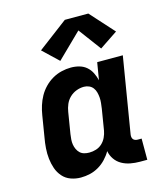

<svg xmlns="http://www.w3.org/2000/svg" viewBox="-116 -866 832 963"><g transform="rotate(-15 300.0 -384.5)"><path d="M185 8Q158 8 133 -1Q108 -10 91 -29.5Q74 -49 65.5 -73.5Q57 -98 54 -124.5Q51 -151 53 -179Q55 -207 60 -234L78 -344Q82 -369 89.5 -393Q97 -417 109.5 -439.5Q122 -462 140.5 -481Q159 -500 181.5 -513Q204 -526 229 -532Q254 -538 278 -538Q301 -538 322 -532Q343 -526 358.5 -512.5Q374 -499 383.5 -480Q393 -461 398 -440Q398 -440 398 -440Q398 -440 398 -440L413 -530H546L481 -136Q480 -129 481 -122.5Q482 -116 486 -111Q490 -106 496.5 -104Q503 -102 509 -102H529V8H491Q466 8 442 3.5Q418 -1 397.5 -12.5Q377 -24 363.5 -43.5Q350 -63 346 -86Q334 -65 316.5 -46.5Q299 -28 277.5 -15.5Q256 -3 232.5 2.5Q209 8 185 8ZM258 -102Q276 -102 293.5 -107.5Q311 -113 324.5 -125.5Q338 -138 346 -155Q354 -172 357 -189L375 -299Q377 -313 378.5 -327.5Q380 -342 379 -355.5Q378 -369 374.5 -382.5Q371 -396 363 -406.5Q355 -417 342.5 -422.5Q330 -428 316 -428Q296 -428 276.5 -420.5Q257 -413 242 -398.5Q227 -384 219 -365Q211 -346 208 -326L190 -216Q188 -203 187 -189Q186 -175 188 -162.5Q190 -150 195.5 -138Q201 -126 210 -117.5Q219 -109 231.5 -105.5Q244 -102 258 -102ZM236 -584 156 -660 311 -777H433L544 -654L450 -591L363 -708Z"/></g></svg>

Font: Iosevka Slab XBdEx
Style: Italic
Weight: 800
Width: 7
Italic angle: -9°
Monospace: yes
Designer: Belleve Invis
Foundry: Belleve Invis
Version: Version 11.1.1; ttfautohint (v1.8.3)